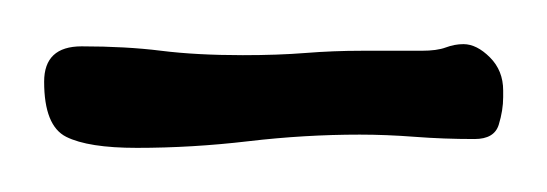

<svg xmlns="http://www.w3.org/2000/svg" viewBox="-20 -443 248 87"><path d="M42 -376Q20 -376 10 -381Q0 -386 0 -406Q0 -422 17 -422Q37 -422 53 -420Q69 -418 90 -418Q106 -418 118.5 -419Q131 -420 144 -420H171Q178 -420 182 -421.5Q186 -423 190 -423Q196 -423 202 -417Q208 -411 208 -402V-399Q208 -393 206 -386.5Q204 -380 195 -380Q181 -380 168 -381Q155 -382 143 -382Q118 -382 92.5 -379Q67 -376 42 -376Z"/></svg>

Font: Are You Serious
Style: Regular
Weight: 400
Designer: Robert E. Leuschke
Foundry: Robert E. Leuschke
Version: Version 1.100